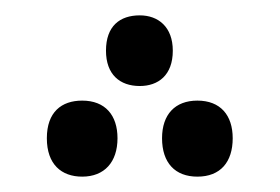

<svg xmlns="http://www.w3.org/2000/svg" viewBox="-20 -361 365 250"><path d="M162 -249C186 -249 205 -263 205 -295C205 -326 186 -341 162 -341C136 -341 118 -327 118 -295C118 -264 136 -249 162 -249ZM87 -131C116 -131 133 -150 133 -181C133 -211 117 -230 87 -230C60 -230 41 -215 41 -181C41 -147 60 -131 87 -131ZM237 -131C267 -131 283 -150 283 -181C283 -211 267 -230 237 -230C208 -230 191 -212 191 -181C191 -149 208 -131 237 -131Z"/></svg>

Font: Noto Kufi Arabic Light
Style: Regular
Weight: 300
Designer: Monotype Design Team, David Williams, Khaled Hosny
Foundry: Google LLC
Version: Version 2.109